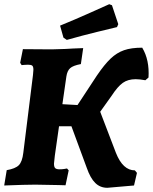

<svg xmlns="http://www.w3.org/2000/svg" viewBox="-23 -879 728 914"><path d="M684 -510 669 -497Q641 -502 623 -502Q586 -502 561.5 -484.5Q537 -467 509 -424L454 -347L529 -151Q562 -68 619 -68L629 -56L615 4L488 15Q454 15 430.5 -8Q407 -31 390 -80L317 -278H258L238 -138Q234 -106 234 -100Q234 -84 240 -78.5Q246 -73 260 -73Q272 -73 282 -74.5Q292 -76 296 -77L304 -68L289 3L256 2L145 0Q99 0 -3 4L9 -69Q50 -76 66.5 -92.5Q83 -109 88 -152L134 -522L136 -547Q136 -562 130.5 -566.5Q125 -571 110 -571Q99 -571 91 -570Q83 -569 80 -569L73 -580L86 -645L223 -644L289 -646Q316 -648 373 -650L362 -574Q325 -567 311 -554.5Q297 -542 293 -515L274 -383L346 -379L438 -519Q474 -572 503.5 -600Q533 -628 567.5 -640Q602 -652 654 -652Q689 -594 684 -510ZM295 -689 279 -700 263 -757Q334 -786 405.5 -818Q477 -850 497 -859L510 -854L540 -764L534 -750Q513 -745 441 -727.5Q369 -710 295 -689Z"/></svg>

Font: Alegreya SC ExtraBold
Style: Italic
Weight: 800
Italic angle: -7°
Designer: Juan Pablo del Peral
Foundry: Huerta Tipografica
Version: Version 2.007; ttfautohint (v1.6)